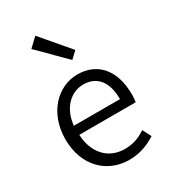

<svg xmlns="http://www.w3.org/2000/svg" viewBox="-210 -969 968 1088"><g transform="rotate(-30 274.5 -425.0)"><path d="M310 13C384 13 439 -12 485 -41L456 -97C415 -69 373 -53 319 -53C211 -53 139 -132 134 -252H503C506 -266 507 -283 507 -301C507 -457 429 -554 294 -554C170 -554 53 -445 53 -269C53 -92 167 13 310 13ZM133 -312C144 -423 215 -488 295 -488C383 -488 435 -427 435 -312ZM312 -639 355 -680 199 -863 142 -809Z"/></g></svg>

Font: Noto Sans CJK HK DemiLight
Style: Regular
Weight: 350
Designer: Ryoko NISHIZUKA 西塚涼子 (kana, bopomofo & ideographs); Paul D. Hunt (Latin, Greek & Cyrillic); Sandoll Communications 산돌커뮤니
Foundry: Adobe
Version: Version 2.004;hotconv 1.0.118;makeotfexe 2.5.65603